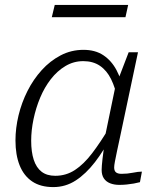

<svg xmlns="http://www.w3.org/2000/svg" viewBox="-20 -750 639 782"><path d="M484 -376 460 -342Q450 -392 432.5 -427.5Q415 -463 387 -482Q359 -501 319 -501Q280 -501 246.5 -481Q213 -461 187 -427.5Q161 -394 143.5 -352Q126 -310 116.5 -264.5Q107 -219 107 -177Q107 -131 117.5 -99Q128 -67 149.5 -50.5Q171 -34 205 -34Q249 -34 285 -57.5Q321 -81 355 -125.5Q389 -170 426 -232L436 -201Q404 -138 367 -90Q330 -42 288.5 -15Q247 12 197 12Q145 12 111 -11Q77 -34 60 -76.5Q43 -119 43 -178Q43 -228 55.5 -280Q68 -332 92 -379.5Q116 -427 150 -464.5Q184 -502 227 -524.5Q270 -547 320 -547Q368 -547 401 -525Q434 -503 454.5 -464.5Q475 -426 484 -376ZM542 -537 470 -197Q462 -160 456.5 -134Q451 -108 448 -92Q445 -76 445 -68Q445 -54 452.5 -48Q460 -42 475 -42Q499 -42 521 -46.5Q543 -51 558 -51L550 -8Q539 -5 525 -2.5Q511 0 496 1.5Q481 3 466 3Q445 3 428.5 -3.5Q412 -10 403 -23.5Q394 -37 394 -58Q394 -72 397.5 -103Q401 -134 406 -169L403 -171L451 -403L456 -412L504 -537ZM203 -730H502L491 -680H191Z"/></svg>

Font: Roboto Serif 20pt ExtraLight
Style: Italic
Weight: 250
Italic angle: -10°
Version: Version 1.007